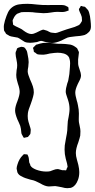

<svg xmlns="http://www.w3.org/2000/svg" viewBox="-71 -935 496 1005"><path d="M349 -225Q347 -215 339 -190Q326 -157 326 -134Q326 -119 331.5 -100Q337 -81 339 -72Q344 -50 344 -34Q344 -11 337 7Q325 39 303 47Q300 49 292 49Q288 50 281 50Q269 50 252 45L231 41Q223 39 218 39Q210 39 201.5 40Q193 41 185 41Q166 41 138 24Q119 15 115 13Q107 9 87 5Q57 -3 44 -11Q27 -18 21 -31Q19 -35 19 -38Q19 -41 18 -43Q16 -49 16 -52Q16 -61 20 -73Q29 -104 48 -122Q54 -128 54 -128H56L67 -127Q71 -127 73 -126Q74 -125 75.5 -120Q77 -115 78 -114Q80 -108 80.5 -99.5Q81 -91 82 -85Q83 -83 87 -74Q87 -69 90 -66Q96 -56 118 -47Q145 -37 171 -37Q185 -37 192 -39Q198 -41 209.5 -45.5Q221 -50 231 -50Q235 -50 242.5 -47.5Q250 -45 255 -44H266Q267 -44 270.5 -43.5Q274 -43 275 -44Q276 -45 277 -47.5Q278 -50 278 -52L283 -62Q283 -64 280 -79Q279 -84 276.5 -92Q274 -100 273 -105Q267 -128 267 -152Q267 -167 268 -174Q268 -178 274 -209Q278 -227 279 -236Q282 -253 282 -271Q282 -281 284 -301Q286 -315 288 -322Q289 -327 291 -340.5Q293 -354 293 -364Q293 -388 285 -412Q283 -419 278.5 -431.5Q274 -444 273 -453Q273 -462 275 -474L281 -498Q282 -502 284 -506.5Q286 -511 287 -518Q293 -544 295 -583Q296 -590 296 -603Q296 -616 294 -622Q293 -624 292.5 -627.5Q292 -631 291 -633Q281 -654 247 -658Q242 -659 231 -659Q218 -659 190 -655Q187 -654 173 -651Q159 -648 146 -649Q131 -649 125 -651Q119 -654 114 -659L107 -663Q105 -666 105 -674Q102 -680 102 -685Q103 -687 106 -689Q109 -691 110 -693Q110 -693 118 -701L126 -703Q137 -707 154 -710Q160 -711 170 -711Q185 -711 203 -709Q221 -707 228 -706Q238 -706 255.5 -705.5Q273 -705 286 -703Q307 -702 324 -689L332 -683Q334 -680 335 -678Q336 -676 336 -675Q342 -664 342 -662V-659Q342 -653 339.5 -637.5Q337 -622 338 -613V-603Q338 -595 341 -585.5Q344 -576 345 -573Q353 -551 353 -541Q353 -528 345.5 -514Q338 -500 336 -495Q323 -467 323 -451Q323 -436 331 -408Q332 -404 334 -398Q336 -392 337 -384Q342 -361 342 -341Q342 -333 341.5 -319.5Q341 -306 342 -296Q343 -288 346.5 -273.5Q350 -259 350 -248Q350 -232 349 -225ZM57 -686Q59 -685 60.5 -682.5Q62 -680 63 -679Q68 -671 69 -669Q71 -665 73 -653Q79 -625 79 -610Q79 -603 77 -585Q74 -573 74 -560Q75 -546 86 -520Q96 -498 101 -483Q106 -468 106 -452Q106 -435 90 -391Q77 -359 75 -343Q74 -338 74 -328Q74 -311 78 -298Q80 -289 84.5 -276.5Q89 -264 90 -256L89 -243Q89 -237 88 -235Q87 -232 84.5 -229.5Q82 -227 81 -225L75 -218Q73 -217 70 -217Q67 -217 65 -216Q63 -216 59 -214.5Q55 -213 54 -214Q52 -215 51 -217.5Q50 -220 49 -221Q48 -224 45 -228.5Q42 -233 41 -238Q39 -264 35 -276Q32 -285 27 -295Q22 -305 20 -310Q8 -340 8 -356Q8 -368 11.5 -380.5Q15 -393 20 -405Q32 -437 32 -454Q32 -471 23 -496Q22 -499 18 -514Q14 -529 14 -543Q14 -550 16 -568Q19 -580 19 -594Q19 -604 15 -624Q11 -642 11 -650Q11 -651 10.5 -654.5Q10 -658 11 -661Q11 -663 12.5 -666Q14 -669 15 -671L18 -681Q23 -686 40 -690Q42 -690 48.5 -689Q55 -688 57 -686ZM380 -756Q373 -751 362 -749.5Q351 -748 348 -747Q339 -746 325.5 -745Q312 -744 294 -741Q284 -740 271 -733Q258 -726 251 -723Q221 -710 201 -710Q192 -710 181 -712.5Q170 -715 164 -716Q149 -721 145 -721Q140 -721 133 -718.5Q126 -716 123 -715Q99 -711 87 -711Q69 -711 58 -716Q52 -719 40.5 -727Q29 -735 22 -738Q14 -740 0 -742Q-14 -744 -21 -747L-31 -753Q-33 -754 -35 -755Q-37 -756 -39 -758Q-40 -759 -41.5 -761.5Q-43 -764 -43 -765Q-44 -766 -46.5 -769.5Q-49 -773 -50 -776Q-51 -781 -51 -792Q-52 -803 -45 -828Q-37 -854 -29 -870.5Q-21 -887 -6 -898Q9 -909 28 -912Q47 -915 72 -915Q91 -915 125 -911Q133 -911 151 -909Q169 -908 182.5 -908.5Q196 -909 204 -909H230H245Q260 -909 267 -907Q271 -906 273.5 -904.5Q276 -903 278 -902L286 -898Q288 -895 288 -883Q288 -882 288.5 -881.5Q289 -881 288 -880Q288 -879 287 -879.5Q286 -880 285 -879Q276 -876 274 -875Q265 -872 254 -872L229 -873Q216 -873 192 -869Q186 -868 177 -867Q168 -866 156 -866L115 -869Q109 -870 99 -871Q89 -872 75 -872H57Q45 -872 40 -871Q25 -866 19 -863Q6 -854 -1 -837Q-2 -835 -3.5 -832Q-5 -829 -5 -827L-4 -819Q-3 -816 -3 -811.5Q-3 -807 -2 -805L5 -801Q11 -797 19.5 -793.5Q28 -790 35 -786Q44 -782 52 -775Q76 -757 93 -757Q105 -757 119.5 -764.5Q134 -772 141 -775Q144 -776 148.5 -778Q153 -780 155 -780L163 -778Q166 -777 169.5 -776Q173 -775 176 -774Q180 -772 187.5 -768Q195 -764 200 -764Q212 -762 219 -762Q228 -763 239 -767.5Q250 -772 254 -773Q282 -783 297 -787Q323 -794 336 -801Q338 -802 340.5 -803Q343 -804 346 -807Q349 -810 351 -813.5Q353 -817 355 -820L358 -825V-831Q358 -842 357 -846Q356 -851 352.5 -859Q349 -867 347 -871Q346 -874 344 -878.5Q342 -883 342 -885Q342 -890 348 -896L352 -904Q357 -904 363 -901Q370 -901 374 -899Q374 -899 378 -895Q389 -884 390 -882Q396 -872 400 -850Q401 -843 403 -826.5Q405 -810 405 -796Q405 -779 395 -768Q392 -766 387.5 -761.5Q383 -757 380 -756Z"/></svg>

Font: Rubik-Burned
Style: Regular
Weight: 400
Designer: NaN (generative design), Hubert & Fischer (Rubik source font outlines)
Foundry: NaN, Hubert & Fischer
Version: Version 1.000